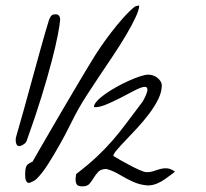

<svg xmlns="http://www.w3.org/2000/svg" viewBox="-20 -673 740 689"><path d="M36.3 -168.9Q36.3 -170.4 36.6 -173.8Q36.9 -177.2 36.9 -178.7Q50.2 -223.8 65.3 -278.6Q80.4 -333.4 96.1 -390.5Q111.8 -447.6 126.9 -502Q142 -556.5 155.9 -601.6Q160.7 -614.3 165.9 -618.1Q171 -621.8 179.4 -621.8Q195.8 -621.8 195.8 -601.6Q194.6 -584.3 187.3 -546.7Q180.1 -509.2 165.6 -453.6Q151.1 -398 129 -326.3Q107 -254.6 76.1 -168.9Q73.7 -160.7 64.4 -154.7Q55 -148.7 49 -148.7Q42.3 -148.7 39.3 -155Q36.3 -161.4 36.3 -168.9ZM70.3 -49.8Q70.3 -64.5 73.7 -74.7Q77.1 -85 96.7 -92.8Q104.5 -106.4 121.1 -135.3Q137.7 -164.1 158.7 -200.2Q179.7 -236.3 203.1 -276.4Q226.6 -316.4 248 -352.5Q269.5 -388.7 286.6 -417.5Q303.7 -446.3 312.5 -460Q322.3 -476.6 339.8 -502.4Q357.4 -528.3 377.9 -555.2Q398.4 -582 420.9 -607.4Q443.4 -632.8 463.9 -649.4Q465.8 -650.4 471.7 -651.9Q477.5 -653.3 479.5 -653.3Q479.5 -638.7 466.3 -610.4Q453.1 -582 432.6 -547.4Q412.1 -512.7 386.7 -474.6Q361.3 -436.5 336.9 -400.4Q312.5 -364.3 292.5 -333Q272.5 -301.8 261.7 -282.2Q250 -261.7 232.9 -227.1Q215.8 -192.4 195.3 -155.8Q174.8 -119.1 152.8 -84.5Q130.9 -49.8 109.4 -29.3Q106.4 -26.4 96.7 -21.5Q86.9 -16.6 85 -16.6Q79.1 -16.6 75.7 -21Q72.3 -25.4 71.3 -30.8Q70.3 -36.1 70.3 -41.5Q70.3 -46.9 70.3 -49.8ZM251.2 -31Q251.2 -33 251.9 -39.4Q252.6 -45.8 253.4 -48.5Q296.3 -81.3 327 -110.1Q357.7 -139 383.7 -168.8Q409.6 -198.6 434.7 -232.5Q459.9 -266.3 492.5 -309.2Q510.2 -341.4 509.1 -352.5Q508 -363.5 494.7 -360.9Q481.4 -358.2 458.8 -346.1Q436.2 -334 410.7 -321Q385.1 -307.9 360 -297.5Q334.8 -287.1 317 -288.5Q317 -298.5 328.5 -310.9Q340 -323.3 358.1 -336Q376.3 -348.8 398.5 -361.2Q420.7 -373.6 442.5 -383.3Q464.3 -393 482.8 -399.1Q501.3 -405.1 512.4 -405.1Q521.3 -405.1 529.8 -402.1Q538.3 -399.1 545 -393.7Q551.7 -388.3 556.1 -381.3Q560.6 -374.3 560.6 -366.2Q560.6 -342.8 547.6 -316.6Q534.6 -290.5 515.4 -265Q496.2 -239.5 473.6 -215Q451 -190.6 431.8 -170.5Q412.5 -150.4 399.6 -135.3Q386.6 -120.2 386.6 -113.5Q414 -96.7 438.4 -84Q459.2 -72.6 478.4 -63.9Q497.6 -55.2 505.8 -55.2Q520.6 -55.2 532.8 -59.5Q545 -63.9 556.5 -66.9Q568 -69.9 580.2 -68.9Q592.4 -67.9 607.9 -57.2Q607.9 -56.5 602.4 -52.5Q596.8 -48.5 589.4 -42.8Q582 -37.1 573.5 -31.4Q565 -25.7 559.8 -22.3Q530.9 -5.6 505.8 -7.9Q480.6 -10.2 456.9 -21Q433.2 -31.7 409.9 -45.8Q386.6 -59.9 362.2 -66.6Q342.2 -66.6 333 -56.8Q323.7 -47.1 316.7 -35.4Q309.6 -23.7 301.5 -13.9Q293.4 -4.2 276.3 -4.2Q260 -4.2 255.6 -10.9Q251.2 -17.6 251.2 -31Z"/></svg>

Font: La Belle Aurore
Style: Regular
Weight: 400
Version: Version 1.001 2001